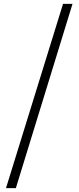

<svg xmlns="http://www.w3.org/2000/svg" viewBox="-20 -798 406 993"><path d="M11 175H62L355 -778H306Z"/></svg>

Font: Noto Serif HK Medium
Style: Regular
Weight: 500
Designer: Ryoko NISHIZUKA 西塚涼子 (kana & ideographs); Frank Grießhammer (Latin, Greek & Cyrillic); Wenlong ZHANG 张文龙 (bopomofo); San
Foundry: Adobe
Version: Version 2.001;hotconv 1.1.0;makeotfexe 2.6.0